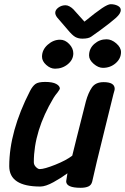

<svg xmlns="http://www.w3.org/2000/svg" viewBox="-20 -867 596 914"><path d="M301 -727 252 -784Q243 -796 243 -806Q243 -820 258 -831Q273 -842 292 -842Q301 -842 311 -836.5Q321 -831 329 -823L382 -764Q437 -809 465.5 -828Q494 -847 507 -847Q526 -847 540.5 -839.5Q555 -832 555 -819Q555 -803 532.5 -782.5Q510 -762 457 -723Q448 -717 415 -693Q402 -683 372 -683Q353 -683 338.5 -691Q324 -699 301 -727ZM404 -603Q404 -636 429 -658Q454 -680 487 -680Q511 -680 533.5 -660.5Q556 -641 556 -619Q556 -588 530.5 -566Q505 -544 470 -544Q448 -544 426 -563Q404 -582 404 -603ZM180 -597Q180 -630 207 -654Q234 -678 266 -678Q290 -678 309.5 -657.5Q329 -637 329 -613Q329 -583 303 -561.5Q277 -540 242 -540Q220 -540 200 -558Q180 -576 180 -597ZM364 27Q295 27 295 -4L301 -42Q273 -21 235 0Q197 21 172 21Q24 21 24 -76Q24 -241 123 -434Q135 -457 148.5 -467Q162 -477 195 -477Q230 -477 247.5 -467.5Q265 -458 265 -445Q265 -442 254 -427Q243 -414 235 -401Q141 -244 141 -95Q141 -82 151 -72Q161 -62 169 -62Q191 -62 243.5 -83Q296 -104 324 -126L344 -207Q380 -352 389 -385Q400 -425 417.5 -450.5Q435 -476 473 -476Q526 -476 526 -444Q526 -439 523.5 -431.5Q521 -424 520 -419L480 -257Q432 -64 419 -3Q415 14 401 20.5Q387 27 364 27Z"/></svg>

Font: Sriracha
Style: Regular
Weight: 400
Designer: Suppakit Chalermlarp
Version: Version 1.002g